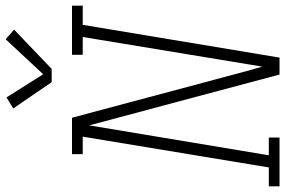

<svg xmlns="http://www.w3.org/2000/svg" viewBox="-200 -825 1010 680"><g transform="rotate(-90 305.0 -485.0)"><path d="M-15 0V-38H52L161 -697H99V-735H228L395 -110L409 -61L514 -697H451V-735H625V-697H557L441 0H381L201 -674L95 -38H158V0ZM354 -807 261 -943 300 -967 382 -837 506 -970 540 -940 401 -807Z"/></g></svg>

Font: Iosevka Slab XLtExObl
Style: Regular
Weight: 200
Width: 7
Italic angle: -9°
Monospace: yes
Designer: Belleve Invis
Foundry: Belleve Invis
Version: Version 11.1.1; ttfautohint (v1.8.3)